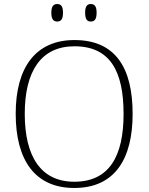

<svg xmlns="http://www.w3.org/2000/svg" viewBox="-20 -924 738 954"><path d="M431 -817C449 -817 460 -827 460 -861C460 -894 449 -904 431 -904C414 -904 403 -894 403 -861C403 -827 414 -817 431 -817ZM264 -817C282 -817 293 -827 293 -861C293 -894 282 -904 264 -904C247 -904 235 -894 235 -861C235 -827 247 -817 264 -817ZM349 10C551 10 639 -135 639 -358C639 -588 553 -725 350 -725C157 -725 58 -589 58 -359C58 -128 154 10 349 10ZM349 -21C183 -21 103 -147 103 -358C103 -569 183 -694 350 -694C528 -694 594 -569 594 -358C594 -148 523 -21 349 -21Z"/></svg>

Font: Noto Serif Georgian ExtraLight
Style: Regular
Weight: 200
Designer: Monotype Design Team, Akaki Razmadze
Foundry: Google LLC
Version: Version 2.003